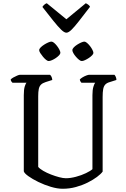

<svg xmlns="http://www.w3.org/2000/svg" viewBox="-20 -1166 777 1186"><path d="M367 0Q334 0 294 -12Q254 -24 217 -42Q180 -60 155 -78Q130 -96 127 -108V-578Q127 -614 133 -632.5Q139 -651 144 -655H57Q54 -658 50.5 -662.5Q47 -667 46 -675Q51 -681 62.5 -687.5Q74 -694 86 -699Q98 -704 103 -704H289Q294 -700 298 -692Q302 -684 303 -672L262 -659Q243 -653 233 -643Q223 -633 219.5 -616Q216 -599 216 -572V-135Q226 -123 247.5 -110.5Q269 -98 295 -88Q321 -78 345.5 -71.5Q370 -65 387 -65Q415 -65 449 -74Q483 -83 511 -96.5Q539 -110 551 -121V-578Q551 -611 557 -630.5Q563 -650 568 -655H483Q480 -658 477 -663Q474 -668 473 -675Q478 -681 489.5 -688Q501 -695 513 -699.5Q525 -704 530 -704H687Q691 -700 695 -691.5Q699 -683 699 -672L658 -659Q640 -654 630.5 -644Q621 -634 617.5 -616Q614 -598 614 -567V-106Q603 -91 579 -73Q555 -55 522 -38.5Q489 -22 449.5 -11Q410 0 367 0ZM485 -789Q478 -789 468.5 -796.5Q459 -804 449 -815.5Q439 -827 433 -838Q427 -849 427 -856Q427 -864 435.5 -873Q444 -882 456.5 -890Q469 -898 481.5 -903.5Q494 -909 501 -909Q508 -909 517.5 -901Q527 -893 536 -881.5Q545 -870 551 -858Q557 -846 557 -839Q557 -833 549 -824.5Q541 -816 529 -808Q517 -800 505 -794.5Q493 -789 485 -789ZM280 -789Q274 -789 264.5 -796.5Q255 -804 245.5 -815.5Q236 -827 229 -838Q222 -849 222 -856Q222 -864 231 -873Q240 -882 252.5 -890Q265 -898 277.5 -903.5Q290 -909 297 -909Q305 -909 314 -901.5Q323 -894 332 -882.5Q341 -871 347 -859Q353 -847 353 -840Q353 -833 345 -824.5Q337 -816 325.5 -808Q314 -800 301.5 -794.5Q289 -789 280 -789ZM390 -964Q377 -964 357.5 -983Q338 -1002 309.5 -1037.5Q281 -1073 242 -1123Q245 -1129 252.5 -1136Q260 -1143 269 -1146L390 -1047L510 -1146Q519 -1142 526.5 -1136Q534 -1130 536 -1124Q496 -1072 468 -1036Q440 -1000 421.5 -982Q403 -964 390 -964Z"/></svg>

Font: Texturina Medium 12pt Light
Style: Regular
Weight: 300
Version: Version 1.002